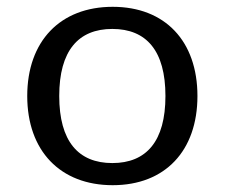

<svg xmlns="http://www.w3.org/2000/svg" viewBox="-20 -532 660 564"><path d="M60 -250C60 -89 157 12 311 12C465 12 560 -89 560 -250C560 -411 465 -512 311 -512C157 -512 60 -411 60 -250ZM154 -250C154 -383 210 -447 310 -447C410 -447 466 -383 466 -250C466 -117 410 -53 310 -53C210 -53 154 -117 154 -250Z"/></svg>

Font: Perun
Style: Regular
Weight: 400
Foundry: Copyright (c) Stefan Peev, Context Ltd, 2016
Version: Version 1.089